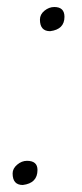

<svg xmlns="http://www.w3.org/2000/svg" viewBox="-20 -518 234 548"><path d="M123 -429Q94 -429 94 -462Q94 -477 107 -487.5Q120 -498 135 -498Q164 -498 164 -470Q164 -434 123 -429ZM45 10Q16 10 16 -23Q16 -37 29 -48Q42 -59 57 -59Q87 -59 87 -33Q87 5 45 10Z"/></svg>

Font: YamahaIndonesia935. App Thin
Style: Italic
Weight: 100
Italic angle: -10°
Designer: Dalton Maag Ltd
Foundry: Dalton Maag Ltd
Version: Version 1.002; January 01, 2024; Regular/Italic